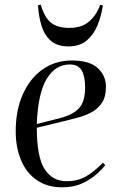

<svg xmlns="http://www.w3.org/2000/svg" viewBox="-20 -785 513 819"><path d="M287 -527Q362 -527 397 -494.5Q432 -462 432 -415Q432 -373 415.5 -347.5Q399 -322 372 -307Q345 -292 312.5 -283.5Q280 -275 248 -267L137 -240Q137 -116 170 -64Q203 -12 265 -12Q309 -12 344 -31Q379 -50 419 -91L429 -80Q418 -66 393.5 -43.5Q369 -21 332 -3.5Q295 14 245 14Q181 14 136.5 -17Q92 -48 69.5 -102.5Q47 -157 47 -225Q47 -314 77 -382Q107 -450 161 -488.5Q215 -527 287 -527ZM343 -412Q343 -459 328.5 -484.5Q314 -510 277 -510Q217 -510 179.5 -449Q142 -388 137 -256L239 -282Q292 -296 317.5 -324Q343 -352 343 -412ZM272 -587Q225 -587 197.5 -610.5Q170 -634 157.5 -674Q145 -714 142 -763L154 -765Q169 -712 196.5 -689Q224 -666 276 -666Q329 -666 360.5 -693.5Q392 -721 407 -764L419 -762Q412 -716 395.5 -676Q379 -636 349 -611.5Q319 -587 272 -587Z"/></svg>

Font: Literata 72pt
Style: Italic
Weight: 400
Italic angle: -2°
Designer: Latin by Veronika Burian and Jose Scaglione. Greek by Irene Vlachou. Cyrillic by Vera Evstafieva
Foundry: TypeTogether
Version: Version 3.002